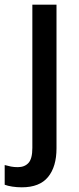

<svg xmlns="http://www.w3.org/2000/svg" viewBox="-63 -559 336 819"><path d="M30 240Q9 240 -10.5 237Q-30 234 -43 229V145Q-29 149 -16 151.5Q-3 154 13 154Q42 154 58.5 136Q75 118 75 72V-539H178V74Q178 152 142 196Q106 240 30 240Z"/></svg>

Font: Noto Sans Thai SemCond Med
Style: Regular
Weight: 500
Width: 4
Designer: Monotype Design Team
Foundry: Monotype Imaging Inc.
Version: Version 2.002; ttfautohint (v1.8.4.7-5d5b)